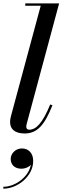

<svg xmlns="http://www.w3.org/2000/svg" viewBox="-34 -770 366 1122"><path d="M272.5 -155 259.5 -159.5C214 -49 176.5 -12 137 -12C125 -12 119.5 -19.5 119.5 -29.5C119.5 -34 120.5 -40.5 122 -46L311.5 -750H113.5V-736.5H204L31 -95C28.5 -85.5 25 -72.5 25 -56C25 -16.5 52 10 110 10C184.5 10 227 -40.5 272.5 -155ZM28.5 159C28.5 190.5 50 216 91.5 216C112 216 133.5 207.5 146.5 193C133 265 54.5 321.5 -14.5 321.5V332.5C70.5 332.5 160 258 160 171C160 123 131 97.5 94 97.5C57.5 97.5 28.5 126.5 28.5 159Z"/></svg>

Font: Bodoni* 16pt Medium
Style: Italic
Weight: 500
Italic angle: -13°
Version: Version 2.3